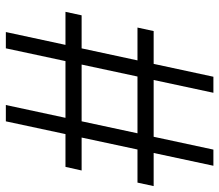

<svg xmlns="http://www.w3.org/2000/svg" viewBox="-68 -700 768 673"><g transform="rotate(90 316.5 -364.0)"><path d="M348.6 0 504.9 -727.5H561.5L405.8 0ZM22 -209 34.2 -265.6H578.1L565.4 -209ZM92.8 0 249.5 -727.5H305.7L149.9 0ZM77.1 -461.4 89.4 -518.1H632.8L620.6 -461.4Z"/></g></svg>

Font: Inter 18pt Light
Style: Italic
Weight: 300
Italic angle: -9.3988°
Designer: Rasmus Andersson
Foundry: rsms
Version: Version 4.001;git-66647c0bb